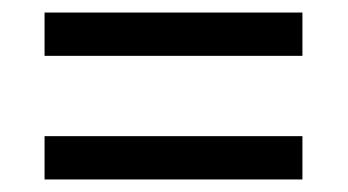

<svg xmlns="http://www.w3.org/2000/svg" viewBox="-20 -510 554 306"><path d="M51 -421V-490H462V-421ZM51 -224V-293H462V-224Z"/></svg>

Font: Noto Serif Lao SemiCondensed
Style: Bold
Weight: 700
Width: 4
Designer: Monotype Design Team
Foundry: Monotype Imaging Inc.
Version: Version 2.003; ttfautohint (v1.8.4.7-5d5b)